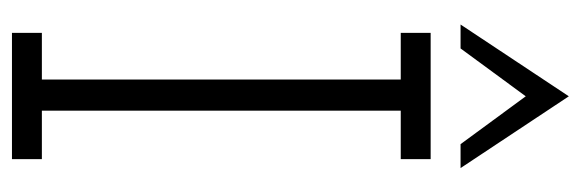

<svg xmlns="http://www.w3.org/2000/svg" viewBox="-345 -626 971 321"><g transform="rotate(90 140.5 -465.5)"><path d="M246 0V-50H165V-650H246V-700H35V-650H113V-50H35V0ZM61 -750Q81 -777 101 -804.5Q121 -832 141 -859Q161 -832 181 -804.5Q201 -777 221 -750H261Q231 -795 201 -840.5Q171 -886 141 -931Q111 -886 81 -840.5Q51 -795 21 -750Z"/></g></svg>

Font: Josefin Slab Thin Medium
Style: Regular
Weight: 500
Version: Version 2.000